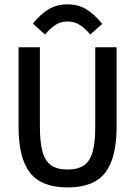

<svg xmlns="http://www.w3.org/2000/svg" viewBox="-20 -841 612 869"><path d="M285.6 7.3Q168 7.3 116 -58.8Q64 -125 64 -268.1V-627H160.6V-267.1Q160.6 -196.3 172.6 -153.8Q184.6 -111.3 212.2 -92.5Q239.7 -73.7 285.6 -73.7Q332.5 -73.7 359.9 -92.5Q387.2 -111.3 399.2 -153.8Q411.1 -196.3 411.1 -267.1V-627H507.8V-268.1Q507.8 -125 455.8 -58.8Q403.8 7.3 285.6 7.3ZM183.6 -684.6 128.9 -734.4Q165 -778.8 201.7 -800Q238.3 -821.3 285.6 -821.3Q333 -821.3 369.6 -799.6Q406.2 -777.8 442.4 -732.9L388.7 -684.6Q367.7 -710 343 -726.8Q318.4 -743.7 285.6 -743.7Q252.9 -743.7 229.2 -727.1Q205.6 -710.4 183.6 -684.6Z"/></svg>

Font: Anaheim SemiBold
Style: Regular
Weight: 600
Version: Version 2.001